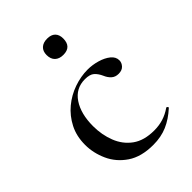

<svg xmlns="http://www.w3.org/2000/svg" viewBox="-184 -686 783 783"><g transform="rotate(-45 207.5 -294.5)"><path d="M232 12Q163 12 119.5 -17.5Q76 -47 55.5 -92.5Q35 -138 35 -185Q35 -235 55 -274Q75 -313 107.5 -340Q140 -367 180 -381Q220 -395 259 -395Q287 -395 314.5 -387Q342 -379 360 -364.5Q378 -350 378 -330Q378 -316 367.5 -304.5Q357 -293 337 -293Q318 -293 306 -304Q294 -315 287 -332Q278 -352 265 -363.5Q252 -375 224 -375Q171 -375 141.5 -331Q112 -287 112 -216Q112 -166 129 -122.5Q146 -79 182 -53Q218 -27 276 -27Q304 -27 328.5 -34.5Q353 -42 376 -58Q379 -60 382.5 -56Q386 -52 383 -50Q349 -19 313 -3.5Q277 12 232 12ZM232 -507Q209 -507 196 -519.5Q183 -532 183 -555Q183 -577 196 -589Q209 -601 232 -601Q255 -601 267 -589Q279 -577 279 -555Q279 -507 232 -507Z"/></g></svg>

Font: Cormorant Light Medium
Style: Regular
Weight: 500
Version: Version 4.000